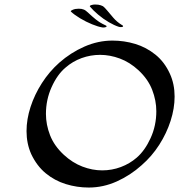

<svg xmlns="http://www.w3.org/2000/svg" viewBox="-20 -834 803 861"><path d="M439 -711Q420 -714 393 -725Q366 -736 340 -751.5Q314 -767 298 -782Q295 -785 306 -790Q317 -795 333 -795Q347 -795 356 -791Q364 -788 377.5 -775Q391 -762 409.5 -747Q428 -732 450 -722Q458 -719 458 -716Q458 -713 451.5 -711.5Q445 -710 439 -711ZM512 -714Q493 -720 468 -734.5Q443 -749 420 -768.5Q397 -788 383 -805Q381 -809 392.5 -812Q404 -815 420 -813Q433 -811 442 -806Q449 -801 461 -786.5Q473 -772 488.5 -754Q504 -736 525 -723Q532 -720 532 -716Q531 -713 524.5 -712.5Q518 -712 512 -714ZM378 7Q325 7 275 -8.5Q225 -24 185 -57Q145 -90 120 -143Q99 -190 99 -246Q99 -299 117 -354.5Q135 -410 168 -461.5Q201 -513 246 -553Q297 -598 358.5 -625Q420 -652 484 -652Q537 -652 586.5 -637Q636 -622 677 -589Q718 -556 742 -503Q763 -457 763 -401Q763 -348 745 -292Q727 -236 694 -184.5Q661 -133 615 -93Q565 -48 504 -20.5Q443 7 378 7ZM438 -70Q482 -70 522 -85Q562 -100 593 -127Q630 -159 655.5 -215Q681 -271 681 -335Q681 -383 662.5 -431Q644 -479 601 -519Q562 -555 517.5 -571.5Q473 -588 429 -588Q386 -588 346 -573.5Q306 -559 274 -531Q237 -500 211.5 -443.5Q186 -387 186 -323Q186 -275 204.5 -227.5Q223 -180 266 -140Q305 -104 349.5 -87Q394 -70 438 -70ZM439 -711Q420 -714 393 -725Q366 -736 340 -751.5Q314 -767 298 -782Q295 -785 306 -790Q317 -795 333 -795Q347 -795 356 -791Q364 -788 377.5 -775Q391 -762 409.5 -747Q428 -732 450 -722Q458 -719 458 -716Q458 -713 451.5 -711.5Q445 -710 439 -711Z"/></svg>

Font: Kings
Style: Regular
Weight: 400
Designer: Robert E. Leuschke
Foundry: Robert E. Leuschke
Version: Version 1.010; ttfautohint (v1.8.3)